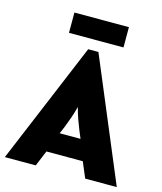

<svg xmlns="http://www.w3.org/2000/svg" viewBox="-119 -884 821 971"><g transform="rotate(15 292.0 -398.5)"><path d="M-1.4 0 264.6 -636.1H318.1L584.7 0H419.4L384.7 -81.9H194.4L160.4 0ZM235.4 -188.2H344.4L327.1 -229.9Q316 -257.6 307.3 -281.9Q298.6 -306.2 289.6 -340.3Q280.6 -306.2 272.2 -282.3Q263.9 -258.3 252.8 -229.9ZM149.3 -691V-797.2H434.7V-691Z"/></g></svg>

Font: Afacad Flux ExtraBold
Style: Regular
Weight: 800
Designer: Kristian Moeller
Foundry: Dicotype
Version: Version 1.100